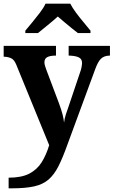

<svg xmlns="http://www.w3.org/2000/svg" viewBox="-20 -786 619 1046"><path d="M27 182Q97 182 139.5 160Q182 138 207 98Q232 58 248 5L68 -435Q57 -461 41 -468.5Q25 -476 4 -477H0V-536H285V-483H282Q254 -483 238 -475Q222 -467 222 -446Q222 -438 225.5 -426.5Q229 -415 232 -407L301 -224Q315 -186 321 -162Q327 -138 329 -118Q331 -139 339.5 -165Q348 -191 351 -198L417 -394Q421 -404 424 -419Q427 -434 427 -443Q427 -465 409 -473.5Q391 -482 358 -483H354V-536H579V-483H575Q547 -482 530.5 -466.5Q514 -451 499 -410L348 0Q322 73 298.5 119.5Q275 166 244 192.5Q213 219 165.5 229.5Q118 240 44 240H27ZM118 -619Q134 -638 155.5 -664Q177 -690 197.5 -717Q218 -744 228 -766H363Q374 -744 394 -717Q414 -690 436 -664Q458 -638 473 -619V-606H404Q390 -617 370 -633Q350 -649 330 -666Q310 -683 295 -696Q273 -676 240.5 -649.5Q208 -623 187 -606H118Z"/></svg>

Font: Noto Serif Toto
Style: Bold
Weight: 700
Designer: Monotype Design Team
Foundry: Monotype Imaging Inc.
Version: Version 2.001; ttfautohint (v1.8.4.7-5d5b)